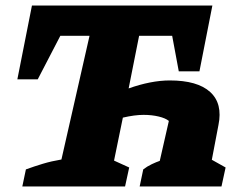

<svg xmlns="http://www.w3.org/2000/svg" viewBox="-20 -677 865 697"><path d="M61 0 74 -62Q104 -73 135.5 -82.5Q167 -92 203 -98L305 -547H199L117 -389H43L96 -657H751L704 -418H629L605 -547H485L447 -356Q486 -370 524 -377.5Q562 -385 596 -385Q697 -385 743 -343Q789 -301 773 -223L749 -97L799 -69L784 0H487L500 -62Q514 -73 531 -81Q548 -89 560 -93L593 -238Q581 -248 556 -254Q531 -260 501 -260Q469 -260 426 -250L394 -94L449 -69L434 0Z"/></svg>

Font: Piazzolla ExtraBold
Style: Italic
Weight: 800
Italic angle: -11.3°
Designer: Juan Pablo del Peral
Foundry: Huerta Tipografica
Version: Version 1.330